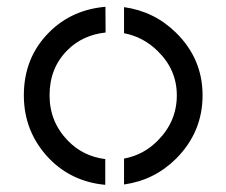

<svg xmlns="http://www.w3.org/2000/svg" viewBox="-20 -524 653 554"><path d="M337.9 -66.4Q395 -77.1 435.5 -118.7Q490.2 -173.8 490.2 -249Q490.2 -323.2 434.6 -377Q393.6 -417.5 337.9 -428.2V-503.4Q425.3 -491.2 487.8 -429.7Q564.5 -354.5 564.5 -249Q564.5 -142.6 487.8 -65.9Q425.3 -3.9 337.9 8.3ZM283.7 9.3Q188 0.5 123 -65.4Q48.8 -142.1 48.8 -249Q48.8 -358.4 122.6 -431.6Q187.5 -496.1 284.2 -504.4L284.7 -430.2Q218.3 -422.9 174.8 -379.4Q123 -328.1 123 -249Q123 -172.4 175.8 -118.2Q219.2 -73.2 283.7 -64.9Z"/></svg>

Font: Pyidaungsu Numbers
Style: Regular
Weight: 400
Designer: Sun Tun
Foundry: MCF
Version: Version 2.053; ttfautohint (v1.8.2)